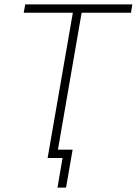

<svg xmlns="http://www.w3.org/2000/svg" viewBox="-20 -720 623 875"><path d="M197 0H265L242 135H281L311 -38H244L352 -662H577L583 -700H95L88 -662H312Z"/></svg>

Font: Fixel Display ExtraLight
Style: Italic
Weight: 200
Italic angle: -10°
Designer: AlfaBravo + MacPaw
Foundry: Kyrylo Tkachov, Marchela Mozhyna, Serhii Makarenko, Maria Weinstein, Zakhar Kryvoshyya
Version: Version 1.210;Glyphs 3.2 (3217)